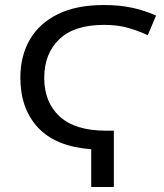

<svg xmlns="http://www.w3.org/2000/svg" viewBox="-20 -744 653 764"><path d="M393 -724Q456 -724 506.5 -713Q557 -702 601 -682L568 -604Q531 -621 490 -633Q449 -645 394 -645Q275 -645 215.5 -587.5Q156 -530 156 -434Q156 -337 217.5 -280.5Q279 -224 402 -224H433V0H343V-150Q201 -161 131 -236.5Q61 -312 61 -435Q61 -521 98.5 -586Q136 -651 210 -687.5Q284 -724 393 -724Z"/></svg>

Font: TSCustom
Style: Regular
Weight: 400
Designer: Monotype Design Team
Foundry: Monotype Imaging Inc.
Version: Version 2.004; ttfautohint (v1.8.3) -l 8 -r 50 -G 200 -x 14 